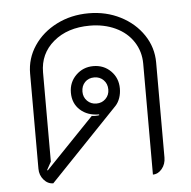

<svg xmlns="http://www.w3.org/2000/svg" viewBox="-47 -640 692 695"><g transform="rotate(-5 299.0 -292.0)"><path d="M70 -48V-394Q70 -449 100.5 -494.5Q131 -540 183.5 -566.5Q236 -593 300 -593Q363 -593 415 -566.5Q467 -540 497.5 -494.5Q528 -449 528 -394V-49Q528 -25 514 -8Q500 9 481 9V-394Q481 -438 458 -473.5Q435 -509 393.5 -528.5Q352 -548 300 -548Q219 -548 168 -505Q117 -462 117 -394V-70L101 -41L103 -39L279 -222Q283 -221 291 -221Q301 -221 306 -222V-225Q264 -225 237.5 -249Q211 -273 211 -312Q211 -350 237 -375.5Q263 -401 300 -401Q338 -401 363.5 -375.5Q389 -350 389 -312Q389 -294 383.5 -278Q378 -262 368 -251L119 9Q99 9 84.5 -8Q70 -25 70 -48ZM347 -312Q347 -333 333.5 -346.5Q320 -360 300 -360Q279 -360 266 -346.5Q253 -333 253 -312Q253 -292 266.5 -278.5Q280 -265 300 -265Q320 -265 333.5 -278.5Q347 -292 347 -312Z"/></g></svg>

Font: K2D Thin
Style: Regular
Weight: 100
Designer: Katatrad Aksorn Co.,Ltd.
Foundry: Cadson Demak Co.,Ltd.
Version: Version 1.000; ttfautohint (v1.6)